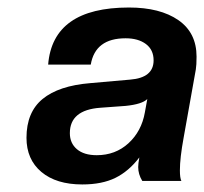

<svg xmlns="http://www.w3.org/2000/svg" viewBox="-20 -742 538 506"><path d="M196.8 -255.9Q128.4 -255.9 89.1 -288.8Q49.8 -321.8 49.8 -378.9Q49.8 -446.3 92.3 -481.2Q134.8 -516.1 217.8 -522.9L323.2 -532.2Q384.8 -537.1 384.8 -583Q384.8 -610.8 364.5 -626Q344.2 -641.1 311 -641.1Q231 -641.1 219.2 -571.8H106.9Q119.1 -722.2 319.8 -722.2Q401.9 -722.2 450 -689Q498 -655.8 498 -592.8Q498 -570.3 496.1 -559.1L463.9 -378.9Q454.1 -325.7 454.1 -293Q454.1 -272.9 458 -265.1H355Q344.2 -282.7 344.2 -301.8Q344.2 -310.5 347.2 -327.1Q319.8 -291 284.4 -273.4Q249 -255.9 196.8 -255.9ZM234.9 -333Q284.2 -333 318.6 -364.5Q353 -396 361.8 -445.8L368.2 -481Q354.5 -467.3 311 -462.9L244.1 -458Q164.1 -452.1 164.1 -391.1Q164.1 -364.7 182.6 -348.9Q201.2 -333 234.9 -333Z"/></svg>

Font: Creato Display
Style: Bold Italic
Weight: 700
Italic angle: -10°
Version: Version 1.000